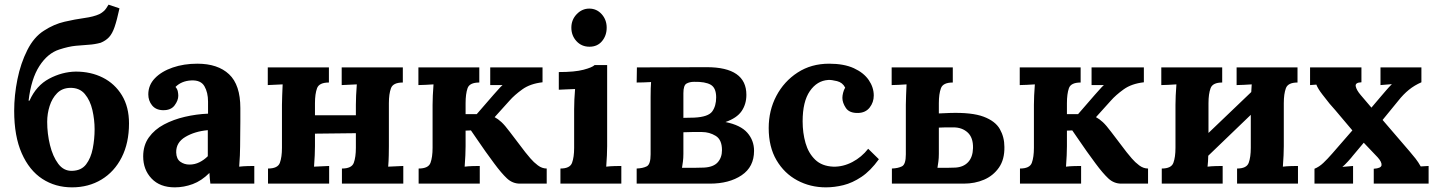

<svg xmlns="http://www.w3.org/2000/svg" viewBox="-20 -790 6183 826"><path d="M290 16Q218 16 162 -20.5Q106 -57 73.5 -130.5Q41 -204 41 -313Q41 -380 55 -449Q69 -518 97.5 -574.5Q126 -631 169 -658Q212 -686 257.5 -696.5Q303 -707 343 -712.5Q383 -718 407 -729Q419 -735 427.5 -743Q436 -751 447 -770L494 -754Q483 -703 473 -674Q463 -645 449 -630Q435 -615 413 -606Q387 -599 361.5 -597.5Q336 -596 305.5 -593Q275 -590 235 -577Q185 -561 149.5 -506Q114 -451 103 -357H107Q136 -422 191.5 -451.5Q247 -481 306 -482Q371 -482 422.5 -456Q474 -430 504.5 -380Q535 -330 535 -259Q535 -175 503.5 -113Q472 -51 416.5 -17.5Q361 16 290 16ZM290 -55Q330 -56 350.5 -83Q371 -110 379 -151Q387 -192 387 -234Q387 -275 377.5 -316.5Q368 -358 345 -385.5Q322 -413 281 -412Q247 -411 225.5 -389Q204 -367 193.5 -334Q183 -301 183 -266Q183 -215 195 -166Q207 -117 230.5 -85.5Q254 -54 290 -55Z M885 0Q883 -14 882.5 -23.5Q882 -33 881 -46Q847 -12 809 2Q771 16 732 16Q668 16 632 -22Q596 -60 596 -117Q596 -165 620.5 -199Q645 -233 685.5 -254.5Q726 -276 775.5 -287.5Q825 -299 875 -301V-353Q875 -392 859.5 -419Q844 -446 803 -444Q761 -442 735 -416Q743 -407 745 -396.5Q747 -386 747 -378Q747 -358 731 -336.5Q715 -315 680 -316Q650 -317 634 -337Q618 -357 618 -384Q618 -424 646.5 -453.5Q675 -483 723 -499.5Q771 -516 829 -516Q917 -516 965.5 -470.5Q1014 -425 1014 -325Q1014 -291 1014 -267Q1014 -243 1013.5 -219Q1013 -195 1013 -161Q1013 -147 1012 -121.5Q1011 -96 1009 -73Q1026 -75 1045 -75.5Q1064 -76 1074 -76V0ZM874 -230Q818 -225 777.5 -201Q737 -177 738 -134Q739 -106 756 -94Q773 -82 795 -82Q818 -82 838 -92Q858 -102 874 -118Z M1395 -435Q1353 -435 1344 -410.5Q1335 -386 1335 -346V-294H1511V-339Q1511 -353 1512 -379Q1513 -405 1515 -427L1450 -424V-500H1713V-435Q1671 -435 1662 -410.5Q1653 -386 1653 -346V-161Q1653 -147 1652.5 -121.5Q1652 -96 1650 -73L1715 -76V0H1451V-65Q1493 -65 1502 -89.5Q1511 -114 1511 -154V-217L1335 -215V-161Q1335 -147 1334 -121.5Q1333 -96 1331 -73L1396 -76V0H1133V-65Q1175 -65 1184 -89.5Q1193 -114 1193 -154V-339Q1193 -353 1194 -379Q1195 -405 1196 -427L1132 -424V-500H1395Z M1781 0V-65Q1823 -65 1832 -89.5Q1841 -114 1841 -154V-339Q1841 -353 1842 -379Q1843 -405 1845 -427Q1829 -426 1810 -425Q1791 -424 1780 -424V-500H2042V-435Q2000 -435 1991.5 -410.5Q1983 -386 1983 -346V-299H2031L2103 -382Q2116 -396 2124.5 -406Q2133 -416 2142 -424H2089V-500H2314V-436Q2261 -430 2227 -405.5Q2193 -381 2172 -357L2108 -286Q2123 -278 2137.5 -264.5Q2152 -251 2173 -223L2240 -135Q2248 -125 2262 -108.5Q2276 -92 2294 -78.5Q2312 -65 2332 -65V0H2217Q2185 0 2161 -22.5Q2137 -45 2106 -87Q2088 -111 2068.5 -138.5Q2049 -166 2032.5 -190.5Q2016 -215 2006 -229L1983 -228V-161Q1983 -147 1982 -121.5Q1981 -96 1979 -73Q1995 -75 2014 -75.5Q2033 -76 2044 -76V0Z M2391 -65Q2432 -65 2441 -89.5Q2450 -114 2450 -154V-320Q2450 -338 2451 -361.5Q2452 -385 2454 -407Q2438 -406 2416.5 -405.5Q2395 -405 2384 -404V-480Q2453 -480 2490.5 -490Q2528 -500 2538 -510H2592V-161Q2592 -147 2591 -121.5Q2590 -96 2588 -73Q2604 -75 2623.5 -75.5Q2643 -76 2653 -76V0H2391ZM2516 -589Q2482 -589 2460 -613Q2438 -637 2438 -671Q2438 -705 2461 -729Q2484 -753 2515 -753Q2547 -753 2568.5 -729Q2590 -705 2590 -671Q2590 -637 2570 -613Q2550 -589 2516 -589Z M2719 0V-65Q2746 -66 2762.5 -74.5Q2779 -83 2779 -126V-373Q2779 -392 2779.5 -409.5Q2780 -427 2781 -437Q2769 -436 2748 -435.5Q2727 -435 2719 -435L2720 -500Q2795 -500 2870 -500.5Q2945 -501 3020 -501Q3191 -501 3191 -382Q3191 -342 3170.5 -312Q3150 -282 3101 -265Q3166 -252 3195 -219Q3224 -186 3224 -141Q3224 -72 3170.5 -36Q3117 0 3034 0ZM2920 -283 2967 -284Q3027 -287 3044 -310.5Q3061 -334 3061 -371Q3061 -412 3037.5 -425.5Q3014 -439 2966 -438Q2947 -438 2933.5 -430.5Q2920 -423 2920 -389ZM2914 -68Q2937 -68 2964.5 -68Q2992 -68 3008 -69Q3049 -71 3067.5 -91.5Q3086 -112 3086 -144Q3086 -189 3059 -205.5Q3032 -222 3000 -222Q2978 -222 2957 -222Q2936 -222 2920 -221V-128Q2920 -110 2918 -95Q2916 -80 2914 -68Z M3533 16Q3466 16 3410 -14Q3354 -44 3320.5 -101Q3287 -158 3287 -239Q3287 -315 3320 -377.5Q3353 -440 3411.5 -478Q3470 -516 3547 -516Q3611 -516 3653.5 -496.5Q3696 -477 3717.5 -445.5Q3739 -414 3739 -379Q3739 -350 3721.5 -327.5Q3704 -305 3672 -304Q3634 -303 3619 -325.5Q3604 -348 3604 -369Q3604 -378 3607 -390.5Q3610 -403 3616 -413Q3605 -435 3581 -441Q3557 -447 3543 -446Q3495 -443 3464 -398Q3433 -353 3433 -268Q3433 -218 3445.5 -174.5Q3458 -131 3487 -103Q3516 -75 3565 -73Q3607 -72 3647 -93Q3687 -114 3715 -150L3761 -105Q3725 -55 3686 -29Q3647 -3 3608.5 6.5Q3570 16 3533 16Z M3817 0V-65Q3844 -66 3860.5 -74.5Q3877 -83 3877 -126V-339Q3877 -353 3878 -379Q3879 -405 3880 -427Q3864 -426 3845.5 -425Q3827 -424 3816 -424V-500H4079V-435Q4037 -435 4028 -410.5Q4019 -386 4019 -346V-302L4066 -304Q4161 -307 4211.5 -288Q4262 -269 4281.5 -234.5Q4301 -200 4301 -158Q4302 -104 4277.5 -69Q4253 -34 4213.5 -17Q4174 0 4126 0ZM4013 -68Q4032 -68 4053 -68Q4074 -68 4090 -69Q4125 -71 4145 -92.5Q4165 -114 4166 -153Q4167 -198 4143 -220Q4119 -242 4082 -242Q4065 -242 4048.5 -242Q4032 -242 4019 -241V-128Q4019 -110 4017 -95Q4015 -80 4013 -68Z M4368 0V-65Q4410 -65 4419 -89.5Q4428 -114 4428 -154V-339Q4428 -353 4429 -379Q4430 -405 4432 -427Q4416 -426 4397 -425Q4378 -424 4367 -424V-500H4629V-435Q4587 -435 4578.5 -410.5Q4570 -386 4570 -346V-299H4618L4690 -382Q4703 -396 4711.5 -406Q4720 -416 4729 -424H4676V-500H4901V-436Q4848 -430 4814 -405.5Q4780 -381 4759 -357L4695 -286Q4710 -278 4724.5 -264.5Q4739 -251 4760 -223L4827 -135Q4835 -125 4849 -108.5Q4863 -92 4881 -78.5Q4899 -65 4919 -65V0H4804Q4772 0 4748 -22.5Q4724 -45 4693 -87Q4675 -111 4655.5 -138.5Q4636 -166 4619.5 -190.5Q4603 -215 4593 -229L4570 -228V-161Q4570 -147 4569 -121.5Q4568 -96 4566 -73Q4582 -75 4601 -75.5Q4620 -76 4631 -76V0Z M5238 -435Q5197 -435 5188 -410.5Q5179 -386 5179 -346V-218L5363 -394Q5364 -412 5365 -427Q5349 -426 5330 -425Q5311 -424 5300 -424V-500H5562V-435Q5521 -435 5512 -410.5Q5503 -386 5503 -346V-161Q5503 -147 5502 -121.5Q5501 -96 5499 -73Q5515 -75 5534.5 -75.5Q5554 -76 5564 -76V0H5302V-65Q5343 -65 5352 -89.5Q5361 -114 5361 -154V-296L5178 -120Q5178 -108 5177 -96Q5176 -84 5175 -73Q5191 -75 5210.5 -75.5Q5230 -76 5240 -76V0H4978V-65Q5019 -65 5028 -89.5Q5037 -114 5037 -154V-339Q5037 -353 5038 -379Q5039 -405 5041 -427Q5025 -426 5006 -425Q4987 -424 4976 -424V-500H5238Z M5635 0V-64Q5655 -72 5673 -89Q5691 -106 5711 -129L5798 -229Q5773 -258 5749 -287Q5725 -316 5700 -344Q5688 -359 5669 -383.5Q5650 -408 5643 -426L5616 -424V-500H5837V-436Q5809 -435 5812.5 -418.5Q5816 -402 5834 -381L5880 -327L5919 -373Q5931 -387 5943 -401Q5955 -415 5968 -428L5919 -424V-500H6095V-436Q6065 -423 6041 -403.5Q6017 -384 5995 -356L5928 -274L6044 -139Q6058 -123 6070 -107.5Q6082 -92 6092 -74L6126 -76V0H5890V-64Q5922 -66 5923.5 -79.5Q5925 -93 5907 -113L5847 -176L5800 -120Q5795 -113 5779.5 -96Q5764 -79 5755 -72L5801 -76V0Z"/></svg>

Font: Lora
Style: Bold
Weight: 700
Designer: Olga Karpushina, Alexei Vanyashin (Cyrillic)
Foundry: Cyreal
Version: Version 3.006; ttfautohint (v1.8.4.7-5d5b);gftools[0.9.30]